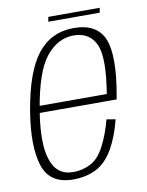

<svg xmlns="http://www.w3.org/2000/svg" viewBox="-78 -718 594 778"><g transform="rotate(-10 219.5 -329.0)"><path d="M161 4 166 -25.5Q97.5 -25.5 75.5 -95Q52.5 -164 75.5 -299.5Q100.5 -451 149 -511Q197.5 -570.5 262.5 -570.5Q330 -570.5 355 -511.5Q377.5 -454.5 354 -313.5H71L66.5 -285H389.5Q391.5 -293 392.5 -301Q420.5 -460 392.5 -530Q363.5 -600 268 -600Q175 -600 118.5 -528.5Q62.5 -457.5 36 -299.5Q12.5 -157.5 38.5 -76.5Q64.5 4 161 4ZM166 -25.5 161 4Q214.5 4 256 -17Q297 -38 326.5 -89Q355 -139.5 371.5 -206.5L335 -212.5Q320.5 -156.5 296.5 -109Q272.5 -61.5 239 -43.5Q205 -25.5 166 -25.5ZM171.5 -643H383L386.5 -662.5H175Z"/></g></svg>

Font: Anybody SemiCondensed ExtraLight
Style: Italic
Weight: 250
Width: 4
Italic angle: -10°
Version: Version 1.113;gftools[0.9.25]